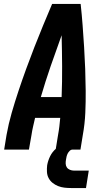

<svg xmlns="http://www.w3.org/2000/svg" viewBox="-20 -755 540 969"><path d="M1 0 13 -74Q23 -130 39 -185.5Q55 -241 73.5 -296.5Q92 -352 112 -407Q132 -462 153.5 -517Q175 -572 197.5 -626.5Q220 -681 243 -735H387Q393 -681 397 -626.5Q401 -572 404.5 -517Q408 -462 410 -407Q412 -352 412.5 -296.5Q413 -241 410.5 -185Q408 -129 398 -74L386 0H261L273 -74Q277 -95 279.5 -116.5Q282 -138 284 -160H157Q152 -138 147 -116.5Q142 -95 139 -74L126 0ZM186 -265H291Q294 -343 293.5 -421.5Q293 -500 291 -577Q263 -500 236 -422Q209 -344 186 -265ZM339 194Q321 194 304.5 192Q288 190 273 184Q258 178 245.5 168Q233 158 225.5 144Q218 130 217 113Q216 96 218 79Q222 56 233 33.5Q244 11 263 -5Q282 -21 305.5 -27.5Q329 -34 351 -34L346 0Q338 0 331.5 6.5Q325 13 321.5 20Q318 27 316 35Q314 43 313 51Q311 61 311.5 71.5Q312 82 317.5 90Q323 98 333 102Q343 106 353 106H428L414 194Z"/></svg>

Font: Iosevka Curly XBdObl
Style: Regular
Weight: 800
Italic angle: -9°
Monospace: yes
Designer: Belleve Invis
Foundry: Belleve Invis
Version: Version 11.1.0; ttfautohint (v1.8.3)